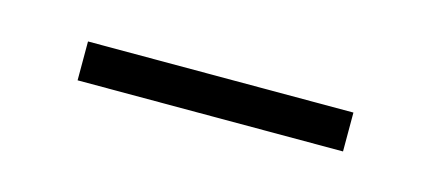

<svg xmlns="http://www.w3.org/2000/svg" viewBox="-24 -357 371 167"><g transform="rotate(15 162.0 -273.5)"><path d="M44 -256H283V-291H44Z"/></g></svg>

Font: Kinto Sans Thin
Style: Regular
Weight: 100
Designer: Authors: Ryoko NISHIZUKA  (kana & ideographs); Paul D. Hunt (Latin, Greek & Cyrillic); Wenlong ZHANG  (bopomofo); Sandol
Foundry: Adobe Systems Incorporated, ookami Inc.
Version: Version 0.001